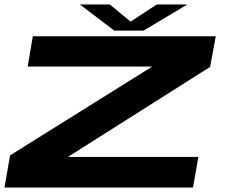

<svg xmlns="http://www.w3.org/2000/svg" viewBox="-24 -837 1020 857"><path d="M-4 0H837.5L861.5 -136.5H279L914 -538.5L939 -675H122.5L99.5 -540H655.5L21 -143.5ZM486 -700.5H617L812 -817H675.5L559 -740.5L466 -817H332.5Z"/></svg>

Font: Anybody ExtraExpanded
Style: Bold Italic
Weight: 700
Width: 8
Italic angle: -10°
Version: Version 1.113;gftools[0.9.25]